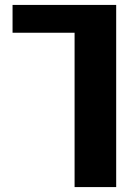

<svg xmlns="http://www.w3.org/2000/svg" viewBox="-20 -540 558 780"><path d="M452 -520V220H283V-407H31V-520Z"/></svg>

Font: M PLUS 1p ExtraBold
Style: Regular
Weight: 800
Version: Version 1.062